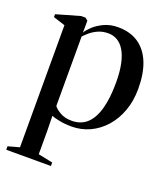

<svg xmlns="http://www.w3.org/2000/svg" viewBox="-137 -612 801 931"><g transform="rotate(20 263.5 -147.0)"><path d="M5 225V207L63.5 191V-439L2.5 -458.5V-473.5L124.5 -508.5H147L160.5 -497.5L160 -436Q167.5 -450 188 -469.5Q208.5 -489 240.2 -504Q272 -519 312.5 -519Q375 -519 418 -489.8Q461 -460.5 483.2 -405.5Q505.5 -350.5 505.5 -271.5Q505.5 -208.5 486.5 -156.5Q467.5 -104.5 434 -67Q400.5 -29.5 356.8 -9.2Q313 11 263.5 11Q229 11 200.2 5.2Q171.5 -0.5 159 -6L160.5 75.5V191.5L235.5 207V225ZM254.5 -15.5Q301.5 -15.5 332.2 -43.5Q363 -71.5 378.5 -127Q394 -182.5 394 -263Q394 -319.5 385.2 -359.8Q376.5 -400 360.8 -425.5Q345 -451 323.8 -463Q302.5 -475 278 -475Q248.5 -475 225.2 -464.5Q202 -454 186 -440Q170 -426 160.5 -416V-57.5Q170.5 -43.5 194.8 -29.5Q219 -15.5 254.5 -15.5Z"/></g></svg>

Font: Merriweather 144pt
Style: Regular
Weight: 400
Version: Version 2.100